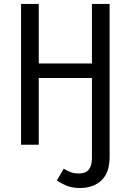

<svg xmlns="http://www.w3.org/2000/svg" viewBox="-20 -726 655 963"><path d="M381 216.9Q341 216.9 312.6 204.9Q284.1 192.8 265.6 179L299.5 120Q317.4 130.8 334.4 137.4Q351.3 144.1 377.4 144.1Q441 144.1 441 67.2V-334.9H174.4V0H85.6V-706.2H174.4V-407.7H441V-706.2H529.7V62.1Q529.7 140 489 178.5Q448.2 216.9 381 216.9Z"/></svg>

Font: FiraCode Nerd Font
Style: Regular
Weight: 400
Designer: Carrois Corporate, Edenspiekermann AG, Nikita Prokopov
Foundry: Carrois Corporate, Edenspiekermann AG, Nikita Prokopov
Version: Version 6.002;Nerd Fonts 3.4.0